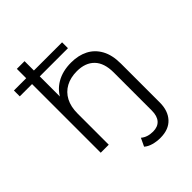

<svg xmlns="http://www.w3.org/2000/svg" viewBox="-269 -872 1201 1201"><g transform="rotate(-45 332.0 -271.5)"><path d="M431.5 198.7Q399.2 198.7 369.5 190.5Q339.8 182.4 320.1 165.1L345.5 111.4Q376.6 138.3 427.1 138.3Q469.2 138.3 491.7 113Q514.2 87.7 514.2 38.9V-297.6Q514.2 -381.2 472.9 -423.8Q431.5 -466.4 356.6 -466.4Q300.5 -466.4 258.8 -443.8Q217.2 -421.1 194.9 -378.7Q172.6 -336.2 172.6 -275.9V0H101.6V-742H169.7V-381.3L158.7 -407.6Q183.9 -465.4 238.5 -497.8Q293.1 -530.2 369.2 -530.2Q433.7 -530.2 482 -505.4Q530.3 -480.6 557.7 -430.6Q585.2 -380.7 585.2 -305V39.4Q585.2 112.3 545.5 155.5Q505.8 198.7 431.5 198.7ZM-7.1 -607.4V-659.3H419V-607.4Z"/></g></svg>

Font: Montserrat Thin
Style: Regular
Weight: 100
Designer: Julieta Ulanovsky
Foundry: Julieta Ulanovsky
Version: Version 9.000